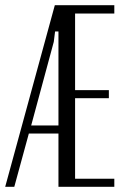

<svg xmlns="http://www.w3.org/2000/svg" viewBox="-41 -719 488 739"><path d="M399 -699V-667H248V-372H378V-341H248V-31H399V0H184V-205H70L14 0H-21L170 -699ZM166 -558 79 -236H184V-598H171Z"/></svg>

Font: Moniqa Paragraph
Style: Regular
Weight: 400
Designer: Rajesh Rajput
Foundry: Rajesh Rajput
Version: Version 1.000